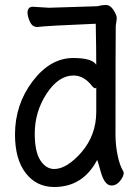

<svg xmlns="http://www.w3.org/2000/svg" viewBox="-20 -724 540 768"><path d="M197 24Q126 24 83 -31.5Q40 -87 40 -186Q40 -306 110.5 -399Q181 -492 273 -492Q348 -492 365 -465Q365 -529 363 -629Q168 -621 129 -616Q109 -616 99.5 -637.5Q90 -659 90 -674Q91 -697 111 -697H112L176 -693L367 -699Q376 -700 378 -701Q388 -704 404 -704Q421 -704 434 -684Q447 -664 447 -651Q447 -646 443 -621Q442 -526 442 -185Q442 -143 450.5 -102.5Q459 -62 472 -41L475 -33Q475 -19 460.5 -0.5Q446 18 426 18Q398 18 383 -37Q368 -92 368 -83Q311 24 197 24ZM197 -48Q247 -48 306 -115Q365 -184 365 -276V-376Q365 -371 360.5 -371Q356 -371 349 -379Q316 -422 274 -422Q214 -422 166.5 -349.5Q119 -277 119 -189Q119 -117 141.5 -82.5Q164 -48 197 -48Z"/></svg>

Font: LXGW WenKai Mono TC
Style: Bold
Weight: 700
Designer: LXGW / Fontworks Inc.
Foundry: LXGW / Fontworks Inc.
Version: Version 1.330